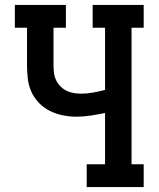

<svg xmlns="http://www.w3.org/2000/svg" viewBox="-20 -755 640 775"><path d="M330 0V-92H404V-299Q375 -293 346.5 -288.5Q318 -284 288 -284Q261 -284 233.5 -289.5Q206 -295 181 -307.5Q156 -320 136.5 -340.5Q117 -361 106 -386Q95 -411 92 -439Q89 -467 89 -495V-643H40V-735H246V-643H196V-495Q196 -479 197.5 -463.5Q199 -448 205.5 -433.5Q212 -419 223 -407.5Q234 -396 248 -389Q262 -382 277.5 -379.5Q293 -377 309 -377Q333 -377 356.5 -381.5Q380 -386 404 -392V-643H354V-735H560V-643H511V-92H560V0Z"/></svg>

Font: Iosevka Etoile Semibold
Style: Regular
Weight: 600
Designer: Belleve Invis
Foundry: Belleve Invis
Version: Version 22.1.2; ttfautohint (v1.8.4)